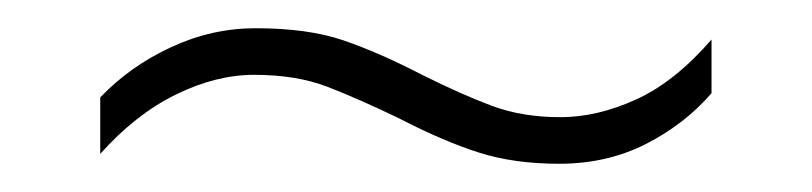

<svg xmlns="http://www.w3.org/2000/svg" viewBox="-20 -421 575 136"><path d="M263 -337Q234 -351 212 -359.5Q190 -368 160 -368Q133 -368 104.5 -354Q76 -340 51 -312V-352Q72 -374 101 -387.5Q130 -401 161 -401Q198 -401 223 -392.5Q248 -384 279 -368Q307 -354 328.5 -346Q350 -338 377 -338Q403 -338 430.5 -350.5Q458 -363 484 -393V-355Q465 -333 437.5 -319Q410 -305 376 -305Q344 -305 319 -313Q294 -321 263 -337Z"/></svg>

Font: Noto Sans Disp ExtLt
Style: Regular
Weight: 200
Designer: Monotype Design Team
Foundry: Monotype Imaging Inc.
Version: Version 2.000;GOOG;noto-source:20170915:90ef993387c0